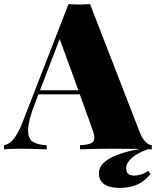

<svg xmlns="http://www.w3.org/2000/svg" viewBox="-41 -728 760 936"><path d="M699 -20V0Q627 -3 517 -3Q403 -3 349 0V-20Q387 -22 403 -29.5Q419 -37 419 -56Q419 -74 407 -104L348 -268H146L129 -223Q96 -138 96 -93Q96 -52 119 -37Q142 -22 187 -20V0Q112 -3 56 -3Q9 -3 -21 0V-20Q4 -24 26 -51Q48 -78 71 -137L293 -708Q325 -706 346 -706Q366 -706 398 -708L640 -84Q653 -52 668.5 -36.5Q684 -21 699 -20ZM341 -288 250 -538 154 -288ZM574 90Q574 110 583.5 119Q593 128 614 128Q631 128 650 121.5Q669 115 680 105L693 120Q664 156 628 172Q592 188 540 188Q492 188 466.5 169.5Q441 151 441 117Q441 74 495.5 43.5Q550 13 649 -3H687Q629 17 601.5 42Q574 67 574 90Z"/></svg>

Font: Playfair Display SC Black
Style: Regular
Weight: 900
Designer: Claus Eggers Sørensen
Foundry: Claus Eggers Sørensen
Version: Version 1.200; ttfautohint (v1.6)